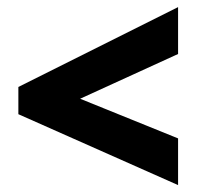

<svg xmlns="http://www.w3.org/2000/svg" viewBox="-20 -614 567 553"><path d="M492.9 -215.4V-80.9L32.9 -285.1V-363.5L492.9 -593.5V-458.5L210.8 -329.6Z"/></svg>

Font: Khula ExtraBold
Style: Regular
Weight: 800
Designer: Erin McLaughlin, Steve Matteson
Version: Version 1.002;PS 1.0;hotconv 1.0.72;makeotf.lib2.5.5900; ttf